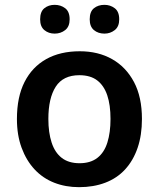

<svg xmlns="http://www.w3.org/2000/svg" viewBox="-20 -764 657 794"><path d="M567 -272Q567 -205 549 -152.5Q531 -100 497.5 -63.5Q464 -27 415.5 -8.5Q367 10 307 10Q251 10 204 -8.5Q157 -27 123 -63.5Q89 -100 69.5 -152.5Q50 -205 50 -272Q50 -363 81.5 -425Q113 -487 171 -519.5Q229 -552 310 -552Q386 -552 443.5 -519.5Q501 -487 534 -425Q567 -363 567 -272ZM180 -272Q180 -216 193.5 -174.5Q207 -133 235.5 -111Q264 -89 309 -89Q354 -89 382.5 -111Q411 -133 424 -174.5Q437 -216 437 -272Q437 -330 423.5 -370Q410 -410 382 -431.5Q354 -453 308 -453Q241 -453 210.5 -405.5Q180 -358 180 -272ZM146 -684Q146 -716 163.5 -730Q181 -744 206 -744Q231 -744 249.5 -730Q268 -716 268 -684Q268 -654 249.5 -639.5Q231 -625 206 -625Q181 -625 163.5 -639.5Q146 -654 146 -684ZM351 -684Q351 -716 368.5 -730Q386 -744 412 -744Q436 -744 454.5 -730Q473 -716 473 -684Q473 -654 454.5 -639.5Q436 -625 412 -625Q386 -625 368.5 -639.5Q351 -654 351 -684Z"/></svg>

Font: Noto Sans Khmer SemiBold
Style: Regular
Weight: 600
Version: Version 2.003